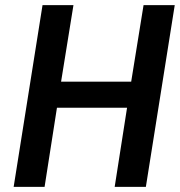

<svg xmlns="http://www.w3.org/2000/svg" viewBox="-20 -725 698 745"><path d="M33 0 145 -705H265L217 -408H489L537 -705H658L546 0H425L473 -307H201L153 0Z"/></svg>

Font: Nunito Sans 10pt Condensed
Style: Bold Italic
Weight: 700
Width: 3
Italic angle: -9°
Designer: Vernon Adams
Foundry: Vernon Adams
Version: Version 3.101;gftools[0.9.27]